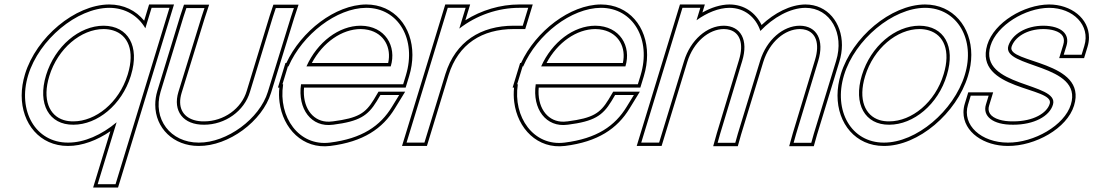

<svg xmlns="http://www.w3.org/2000/svg" viewBox="-20 -618 4892 859"><path d="M106.2 -282C154.8 -441 323.9 -582 468.2 -583C540.9 -583 597.8 -547.1 630.3 -491.5L646 -543L658.2 -583H738.2L726 -543L647.4 -285.7L646.2 -282L509.2 166L497 206H417L429.2 166L501.7 -70.9C435.4 -15.1 356.9 20.5 283.9 20C138.9 20 57.3 -122 106.2 -282ZM186.2 -282C146.5 -152 200 -59 308.3 -60C416 -60 524.5 -148.8 564.8 -277.3L566.2 -282C605.7 -411 553.5 -502 443.8 -503C334.8 -503 225.7 -411 186.2 -282ZM91.9 -286.4C81.9 -253.6 77 -221.4 77 -190.8C76.8 -65.3 158 35 283.8 35C347.8 35.4 415.6 9.1 473.7 -30.8L396.7 221H508.1L758.5 -598H647.1L625 -525.4C587.8 -570.9 533.8 -598 468.2 -598C315.3 -596.9 142.2 -451 91.9 -286.4ZM200.6 -277.6C238.5 -401.7 343.3 -488 443.7 -488C459.2 -487.9 473.5 -485.7 486 -481.9C552.4 -461.9 584 -391.5 551.9 -286.4L550.4 -281.7C511.8 -158.3 407.8 -75 308.3 -75C292.3 -74.9 278.1 -76.9 265.4 -80.8C200.6 -100.5 168.3 -172.2 200.6 -277.6Z M801 -543 813.9 -582H894.9L881.7 -542L778.3 -207C752 -121 800 -59 893.3 -60C987.3 -60 1073 -121 1098.3 -207L1201 -543L1213.9 -582H1294.9L1281.7 -542L1178.3 -207C1141.6 -87 995.6 21 868.9 20C742.9 20 662 -85 698.3 -207ZM786.7 -547.6 683.9 -211.3C677.6 -190.2 674.6 -169.6 674.6 -149.7C674.2 -45.3 755.8 35 868.8 35C1002.8 36.1 1153.8 -75.7 1192.6 -202.6L1296 -537.4L1315.7 -597H1203.1L1186.7 -547.6L1083.9 -211.3C1060.6 -132.1 981.2 -75 893.3 -75C875.9 -74.8 860.9 -76.9 847.8 -80.9C796.7 -96.3 773.4 -139.8 792.6 -202.6L896 -537.4L915.7 -597H803.1Z M1351.1 -321H1728.1C1755.7 -411 1703.5 -502 1593.8 -503C1496.3 -503 1399.6 -429.5 1351.1 -321ZM1246.8 -241H1243.7L1255.9 -281L1268.1 -321H1270.7C1333.3 -464.5 1486 -582.1 1618.2 -583C1763.2 -583 1844.8 -441 1795.9 -281L1783.7 -241H1743.7H1326.8C1310.7 -130.8 1373.1 -46.6 1469.3 -60H1470.3C1587.9 -75 1625.6 -100 1665.4 -165L1682 -193H1766L1734.1 -141C1681.5 -54 1599.4 2 1455.9 20C1317.5 37.4 1223.9 -94.1 1246.8 -241ZM1375.1 -336C1424.4 -428.7 1510.3 -488 1593.7 -488C1605.6 -487.9 1616.9 -486.6 1627.2 -484.3C1698.9 -468.5 1732.1 -404.4 1716.6 -336ZM1229.8 -226C1227.6 -203.4 1227.9 -182.3 1230.6 -161.3C1245.3 -43.3 1334.7 50.4 1457.8 34.9C1604.5 16.5 1691.9 -42.3 1746.9 -133.2L1792.8 -208H1673.5L1652.6 -172.7C1615.1 -111.6 1583.4 -89.7 1469.4 -75H1468.3L1467.3 -74.9C1457.6 -73.5 1448.5 -73.3 1439.8 -74C1375.3 -79.4 1332.6 -140.8 1340.2 -226H1794.8L1810.3 -276.6C1820.3 -309.4 1825.1 -341.6 1825.1 -372.2C1825.3 -497.7 1744.2 -598 1618.2 -598C1480.3 -597 1327.3 -478.6 1261 -336H1257L1223.4 -226Z M2034.8 -490C2111.8 -549.8 2207.8 -583 2303.2 -583H2343.2L2318.8 -503H2278.8C2131.4 -503 2018.2 -432.5 1972.7 -286.8L1971.2 -282L1959 -242L1891.1 -20L1878.9 20H1798.9L1811.1 -20L1879 -242L1891.2 -282C1891.6 -283.3 1892 -284.6 1892.4 -285.9L1971 -543L1983.2 -583H2063.2L2051 -543ZM2061.9 -527.3 2083.5 -598H1972.1L1878.1 -290.3C1877.6 -288.9 1877.3 -287.6 1876.9 -286.4L1778.6 35H1890L1987 -282.3C2030.5 -421.6 2136.6 -488 2278.8 -488H2329.9L2363.5 -598H2303.2C2218.8 -598 2133.5 -572.4 2061.9 -527.3Z M2401.1 -321H2778.1C2805.7 -411 2753.5 -502 2643.8 -503C2546.3 -503 2449.6 -429.5 2401.1 -321ZM2296.8 -241H2293.7L2305.9 -281L2318.1 -321H2320.7C2383.3 -464.5 2536 -582.1 2668.2 -583C2813.2 -583 2894.8 -441 2845.9 -281L2833.7 -241H2793.7H2376.8C2360.7 -130.8 2423.1 -46.6 2519.3 -60H2520.3C2637.9 -75 2675.6 -100 2715.4 -165L2732 -193H2816L2784.1 -141C2731.5 -54 2649.4 2 2505.9 20C2367.5 37.4 2273.9 -94.1 2296.8 -241ZM2425.1 -336C2474.4 -428.7 2560.3 -488 2643.7 -488C2655.6 -487.9 2666.9 -486.6 2677.2 -484.3C2748.9 -468.5 2782.1 -404.4 2766.6 -336ZM2279.8 -226C2277.6 -203.4 2277.9 -182.3 2280.6 -161.3C2295.3 -43.3 2384.7 50.4 2507.8 34.9C2654.5 16.5 2741.9 -42.3 2796.9 -133.2L2842.8 -208H2723.5L2702.6 -172.7C2665.1 -111.6 2633.4 -89.7 2519.4 -75H2518.3L2517.3 -74.9C2507.6 -73.5 2498.5 -73.3 2489.8 -74C2425.3 -79.4 2382.6 -140.8 2390.2 -226H2844.8L2860.3 -276.6C2870.3 -309.4 2875.1 -341.6 2875.1 -372.2C2875.3 -497.7 2794.2 -598 2668.2 -598C2530.3 -597 2377.3 -478.6 2311 -336H2307L2273.4 -226Z M3381.9 -479.5C3439.6 -540.3 3515.5 -582.4 3583.2 -583C3695.2 -583 3759.1 -468 3720.5 -345L3621.1 -20L3609.6 21H3530.6L3541.8 -19L3640.5 -345C3669.2 -439 3634.5 -502 3558.8 -503C3483.3 -503 3410.2 -439.8 3381 -346.8L3380.5 -345L3368.2 -305L3281.1 -20L3269.6 21H3190.6L3201.8 -19L3288.4 -305H3288.2L3300.5 -345C3329.2 -439 3294.5 -502 3218.8 -503C3142.8 -503 3069.2 -439 3040.5 -345L3028.2 -305L2941.1 -20L2928.9 20H2848.9L2861.1 -20L2948.2 -305L2960.5 -345L3021 -543L3033.2 -583H3113.2L3101 -543L3096.2 -527.3C3143 -561.3 3195.2 -582.6 3243.2 -583C3311.3 -583 3361.6 -540.5 3381.9 -479.5ZM3387.3 -506.1C3360.6 -561.6 3309.5 -598 3243.2 -598C3202.9 -597.6 3161.3 -583.9 3122.5 -562L3133.5 -598H3022.1L2828.6 35H2940L3054.8 -340.6C3082.2 -430.2 3151.5 -488 3218.7 -488C3228.6 -487.9 3237.9 -486.5 3245.8 -484.1C3288.1 -471.3 3309.5 -425.8 3286.1 -349.4C3281.9 -335.4 3278.4 -324 3273.7 -308.4C3244.3 -211.4 3216.4 -118.9 3187.4 -23.2L3170.8 36H3280.9L3295.5 -15.8L3394.8 -340.6L3395.4 -342.4C3423.1 -431 3492 -488 3558.7 -488C3568.6 -487.9 3577.9 -486.5 3585.8 -484.1C3628.1 -471.3 3649.5 -425.8 3626.1 -349.3L3527.4 -23.2L3510.8 36H3620.9L3635.5 -15.8L3734.8 -340.6C3742.9 -366.2 3746.8 -392 3746.8 -416.4C3746.8 -515.3 3682.9 -598 3583.2 -598C3515.7 -597.4 3444.4 -559.8 3387.3 -506.1Z M3756.2 -282C3804.8 -441 3973.9 -582 4118.2 -583C4263.2 -583 4345.5 -440 4296.2 -282C4247.3 -122 4079.6 21 3933.9 20C3788.9 20 3707.3 -122 3756.2 -282ZM3836.2 -282C3796.5 -152 3850 -59 3958.3 -60C4067.3 -60 4177.2 -151 4216.2 -282C4255.7 -411 4203.5 -502 4093.8 -503C3984.8 -503 3875.7 -411 3836.2 -282ZM3741.9 -286.4C3731.9 -253.6 3727 -221.4 3727 -190.8C3726.8 -65.3 3808 35 3933.8 35C4088.3 36.1 4260 -112.3 4310.5 -277.5C4320.7 -310 4325.5 -342 4325.6 -372.6C4325.7 -497.2 4244.2 -598 4118.2 -598C3965.3 -596.9 3792.2 -451 3741.9 -286.4ZM3850.6 -277.6C3888.5 -401.7 3993.3 -488 4093.7 -488C4109.2 -487.9 4123.5 -485.7 4136 -481.9C4202.4 -461.9 4234 -391.5 4201.9 -286.3C4164.3 -160.2 4059.1 -75 3958.3 -75C3942.3 -74.9 3928.1 -76.9 3915.4 -80.7C3850.6 -100.5 3818.3 -172.2 3850.6 -277.6Z M4831.3 -413 4819 -373H4739L4751.3 -413C4767.2 -465 4729.5 -502 4648.8 -503C4568.8 -503 4507.9 -464 4491.3 -413C4460.7 -313 4828.1 -334 4770.9 -150C4742.4 -57 4606.6 21 4488.9 20C4371.9 20 4282.4 -57 4310.9 -150L4323.1 -190H4403.1L4390.9 -150C4375.3 -99 4421 -59 4513.3 -60C4606.3 -60 4676 -98 4690.9 -150C4721.4 -250 4355.4 -227 4411.3 -413C4439.4 -505 4566.9 -582 4673.2 -583C4781.2 -583 4859.4 -505 4831.3 -413ZM4845.6 -408.6C4849.9 -422.7 4852 -436.7 4852 -450.2C4852.2 -535.9 4771.8 -598 4673.2 -598C4561.3 -596.9 4427.7 -518.2 4396.9 -417.3C4335.7 -213.5 4699.3 -228.9 4676.5 -154.3C4664.5 -112.3 4603.7 -75 4513.3 -75C4488.3 -74.7 4467.6 -77.6 4451.1 -82.6C4409.2 -95.3 4397 -118.7 4405.2 -145.6L4423.4 -205H4312L4296.5 -154.4C4292.5 -141.3 4290.6 -128.4 4290.5 -115.7C4290.4 -26.8 4382.4 35 4488.8 35C4611.3 36 4754 -43.4 4785.2 -145.5C4847.8 -346.8 4483 -334.8 4505.6 -408.5C4519.4 -450.9 4573.1 -488 4648.7 -488C4667.3 -487.8 4683.5 -485.4 4696.3 -481.6C4734.7 -470.2 4746.3 -448.1 4736.9 -417.4L4718.8 -358H4830.1Z"/></svg>

Font: Nordica Plus
Style: NordicaClassicLightOblOl
Weight: 300
Version: Version 1.01